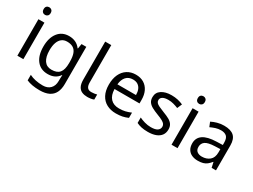

<svg xmlns="http://www.w3.org/2000/svg" viewBox="-65 -1470 3213 2442"><g transform="rotate(30 1541.5 -248.5)"><path d="M173 -536V0H85V-536ZM130 -737Q150 -737 165.5 -723.5Q181 -710 181 -681Q181 -653 165.5 -639Q150 -625 130 -625Q108 -625 93 -639Q78 -653 78 -681Q78 -710 93 -723.5Q108 -737 130 -737Z M533 -546Q586 -546 628.5 -526Q671 -506 701 -465H706L718 -536H788V9Q788 85 762 136.5Q736 188 683 214Q630 240 548 240Q490 240 441.5 231.5Q393 223 355 206V125Q393 145 444 156Q495 167 553 167Q622 167 661.5 126.5Q701 86 701 16V-5Q701 -17 702 -39.5Q703 -62 704 -71H700Q672 -30 630.5 -10Q589 10 534 10Q430 10 371.5 -63Q313 -136 313 -267Q313 -395 371.5 -470.5Q430 -546 533 -546ZM545 -472Q500 -472 468.5 -448Q437 -424 420.5 -378Q404 -332 404 -266Q404 -167 440.5 -114.5Q477 -62 547 -62Q588 -62 617 -72.5Q646 -83 665 -105.5Q684 -128 693 -163Q702 -198 702 -246V-267Q702 -340 685.5 -385Q669 -430 634 -451Q599 -472 545 -472Z M1116 10Q1072 10 1037.5 -4.5Q1003 -19 983 -55.5Q963 -92 963 -157V-714H1052V-165Q1052 -117 1070.5 -93Q1089 -69 1129 -69Q1151 -69 1174.5 -72.5Q1198 -76 1211 -80V-6Q1197 1 1169.5 5.5Q1142 10 1116 10Z M1513 -546Q1582 -546 1631.5 -516Q1681 -486 1707.5 -431.5Q1734 -377 1734 -304V-251H1367Q1369 -160 1413.5 -112.5Q1458 -65 1538 -65Q1589 -65 1628.5 -74.5Q1668 -84 1710 -102V-25Q1669 -7 1629 1.5Q1589 10 1534 10Q1458 10 1399.5 -21Q1341 -52 1308.5 -113.5Q1276 -175 1276 -264Q1276 -352 1305.5 -415Q1335 -478 1388.5 -512Q1442 -546 1513 -546ZM1512 -474Q1449 -474 1412.5 -433.5Q1376 -393 1369 -321H1642Q1642 -367 1628 -401Q1614 -435 1585.5 -454.5Q1557 -474 1512 -474Z M2219 -148Q2219 -96 2193 -61Q2167 -26 2119 -8Q2071 10 2005 10Q1949 10 1908.5 1Q1868 -8 1837 -24V-104Q1869 -88 1914.5 -74.5Q1960 -61 2007 -61Q2074 -61 2104 -82.5Q2134 -104 2134 -140Q2134 -160 2123 -176Q2112 -192 2083.5 -208Q2055 -224 2002 -244Q1950 -264 1913 -284Q1876 -304 1856 -332Q1836 -360 1836 -404Q1836 -472 1891.5 -509Q1947 -546 2037 -546Q2086 -546 2128.5 -536.5Q2171 -527 2208 -510L2178 -440Q2144 -454 2107 -464Q2070 -474 2031 -474Q1977 -474 1948.5 -456.5Q1920 -439 1920 -409Q1920 -387 1933 -371.5Q1946 -356 1976.5 -341.5Q2007 -327 2058 -307Q2109 -288 2145 -268Q2181 -248 2200 -219.5Q2219 -191 2219 -148Z M2437 -536V0H2349V-536ZM2394 -737Q2414 -737 2429.5 -723.5Q2445 -710 2445 -681Q2445 -653 2429.5 -639Q2414 -625 2394 -625Q2372 -625 2357 -639Q2342 -653 2342 -681Q2342 -710 2357 -723.5Q2372 -737 2394 -737Z M2810 -545Q2908 -545 2955 -502Q3002 -459 3002 -365V0H2938L2921 -76H2917Q2894 -47 2869.5 -27.5Q2845 -8 2813.5 1Q2782 10 2737 10Q2689 10 2650.5 -7Q2612 -24 2590 -59.5Q2568 -95 2568 -149Q2568 -229 2631 -272.5Q2694 -316 2825 -320L2916 -323V-355Q2916 -422 2887 -448Q2858 -474 2805 -474Q2763 -474 2725 -461.5Q2687 -449 2654 -433L2627 -499Q2662 -518 2710 -531.5Q2758 -545 2810 -545ZM2836 -259Q2736 -255 2697.5 -227Q2659 -199 2659 -148Q2659 -103 2686.5 -82Q2714 -61 2757 -61Q2825 -61 2870 -98.5Q2915 -136 2915 -214V-262Z"/></g></svg>

Font: lbangla85
Style: Book
Weight: 400
Designer: Jelle Bosma - Monotype Design Team
Foundry: Monotype Imaging Inc.
Version: Version 2.003